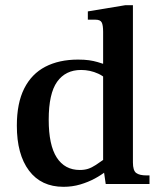

<svg xmlns="http://www.w3.org/2000/svg" viewBox="-20 -710 613 741"><path d="M225 11Q139 11 92 -51.5Q45 -114 45 -225Q45 -312 73.5 -368.5Q102 -425 155 -452.5Q208 -480 281 -480Q306 -480 323.5 -477.5Q341 -475 356.5 -470.5Q372 -466 390 -460V-405Q376 -418 359.5 -425.5Q343 -433 326.5 -436.5Q310 -440 293 -440Q233 -440 200.5 -394.5Q168 -349 168 -248Q168 -150 199 -102Q230 -54 288 -54Q306 -54 320 -58.5Q334 -63 350 -73.5Q366 -84 390 -101V-50Q372 -35 346 -21Q320 -7 289.5 2Q259 11 225 11ZM388 0 378 -69V-587Q378 -613 372.5 -623.5Q367 -634 349 -634H319V-666L464 -690H493V-83Q493 -52 505.5 -42.5Q518 -33 546 -33H557V0ZM375 -449V-464H386V-449Z"/></svg>

Font: Frank Ruhl Libre Medium
Style: Regular
Weight: 500
Designer: Yanek Iontef
Foundry: Fontef
Version: Version 6.004